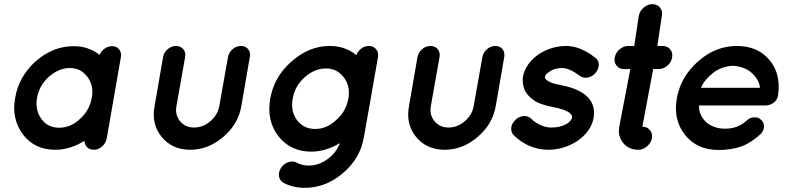

<svg xmlns="http://www.w3.org/2000/svg" viewBox="-20 -721 3800 923"><path d="M246 -1Q146 -1 90 -75Q34 -151 53 -250Q69 -351 151 -426Q234 -499 334 -499Q406 -499 459 -457Q466 -475 482.5 -487Q499 -499 518 -499Q541 -499 553 -483.5Q565 -468 561 -446L493 -55Q488 -32 470.5 -16.5Q453 -1 431 -1Q411 -1 399 -13Q387 -25 386 -44Q317 -1 246 -1ZM216 -353Q168 -310 158 -250Q148 -190 180 -148Q210 -107 265 -107Q319 -107 363 -148Q410 -189 421 -250Q433 -309 399 -353Q368 -394 315 -394Q264 -394 216 -353Z M1138 -500Q1161 -500 1173 -484.5Q1185 -469 1181 -447L1140 -210Q1125 -124 1053 -62.5Q981 -1 895 -1Q808 -1 757.5 -62.5Q707 -124 723 -210L764 -447Q768 -469 786 -484.5Q804 -500 826 -500Q848 -500 861 -485Q874 -470 870 -447L828 -210Q821 -168 846 -138Q871 -108 913 -108Q956 -108 991 -138Q1026 -168 1034 -210L1076 -447Q1080 -469 1098 -484.5Q1116 -500 1138 -500Z M1762 -246 1729 -60Q1712 40 1629 111Q1546 182 1445 182Q1389 182 1343 158Q1325 148 1321.5 127Q1318 106 1331 86Q1344 66 1366.5 58.5Q1389 51 1407 61Q1433 75 1464 75Q1512 75 1554.5 44Q1597 13 1614 -33Q1545 8 1476 8Q1376 8 1317 -68Q1261 -142 1279 -246Q1297 -351 1380 -424Q1464 -500 1565 -500Q1640 -500 1693 -456Q1700 -475 1716.5 -487.5Q1733 -500 1753 -500Q1776 -500 1788.5 -484Q1801 -468 1797 -446L1762 -247ZM1495 -101Q1550 -101 1595 -143Q1643 -183 1654 -246L1655 -247Q1665 -308 1632 -350Q1600 -392 1547 -392Q1493 -392 1445 -350Q1397 -307 1387 -246Q1376 -187 1408 -143Q1441 -101 1495 -101Z M2361 -500Q2384 -500 2396 -484.5Q2408 -469 2404 -447L2363 -210Q2348 -124 2276 -62.5Q2204 -1 2118 -1Q2031 -1 1980.5 -62.5Q1930 -124 1946 -210L1987 -447Q1991 -469 2009 -484.5Q2027 -500 2049 -500Q2071 -500 2084 -485Q2097 -470 2093 -447L2051 -210Q2044 -168 2069 -138Q2094 -108 2136 -108Q2179 -108 2214 -138Q2249 -168 2257 -210L2299 -447Q2303 -469 2321 -484.5Q2339 -500 2361 -500Z M2451 -70Q2436 -84 2437.5 -105Q2439 -126 2456 -143Q2473 -161 2496 -163Q2519 -165 2534 -150Q2550 -133 2578 -120Q2606 -107 2633 -108Q2674 -108 2705 -126Q2727 -141 2730 -155Q2730 -162 2729 -166Q2725 -172 2718 -179Q2692 -196 2641 -206H2640Q2588 -216 2557 -232Q2515 -258 2501 -291Q2490 -320 2494 -353Q2507 -417 2572 -462Q2634 -500 2701 -500Q2770 -500 2841 -444Q2858 -433 2858.5 -411Q2859 -389 2843 -371Q2829 -353 2806.5 -348.5Q2784 -344 2768 -356Q2717 -394 2683 -394Q2644 -394 2620 -375Q2603 -365 2600 -353V-345Q2602 -340 2610 -335Q2627 -320 2677 -312L2678 -311H2679Q2733 -301 2767 -282Q2811 -259 2827 -222Q2840 -193 2834 -155Q2821 -87 2752 -41Q2688 -1 2615 -1Q2521 -2 2451 -70Z M3116 -701Q3139 -701 3152.5 -685Q3166 -669 3162 -646L3140 -500H3166Q3189 -500 3202 -483.5Q3215 -467 3211 -444Q3207 -421 3188 -405Q3169 -389 3146 -389H3120L3068 -112Q3091 -112 3104.5 -95.5Q3118 -79 3114 -56Q3109 -33 3090 -17Q3071 -1 3049 -1Q3003 -1 2976 -33.5Q2949 -66 2957 -112L3010 -389H2980Q2957 -389 2944 -405.5Q2931 -422 2935 -444Q2939 -467 2958 -483.5Q2977 -500 3000 -500H3029L3051 -646Q3056 -669 3075 -685Q3094 -701 3116 -701Z M3431 0Q3329 -1 3272 -74Q3215 -147 3234 -250Q3253 -353 3336.5 -426.5Q3420 -500 3522 -500Q3621 -500 3677.5 -434.5Q3734 -369 3721 -268Q3721 -264 3720 -263Q3720 -258 3718 -254Q3713 -236 3696 -225Q3679 -214 3659 -214H3340Q3340 -175 3362 -148Q3374 -130 3399 -117.5Q3424 -105 3450 -103Q3521 -97 3569 -141Q3586 -157 3604.5 -157Q3623 -157 3629.5 -152.5Q3636 -148 3641 -143Q3654 -129 3652.5 -110Q3651 -91 3637 -77Q3592 -35 3545 -17.5Q3498 0 3431 0ZM3505 -405Q3447 -402 3406 -369Q3365 -336 3350 -299H3633Q3631 -334 3597.5 -367Q3564 -400 3505 -405Z"/></svg>

Font: Quicksand
Style: Bold Italic
Weight: 700
Italic angle: -12°
Designer: Andrew Paglinawan
Foundry: Andrew Paglinawan
Version: 1.002